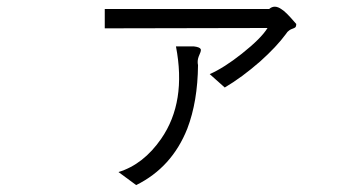

<svg xmlns="http://www.w3.org/2000/svg" viewBox="-20 -575 1040 561"><path d="M286.1 -548.8V-492.2L761.7 -493.2Q743.2 -462.9 686.5 -418Q634.8 -377 592.8 -358.4L636.7 -319.3Q686.5 -348.6 740.2 -395.5Q788.1 -438.5 815.4 -475.6Q819.3 -482.4 825.2 -486.3Q829.1 -489.3 835 -491.2Q840.8 -493.2 842.8 -495.1Q845.7 -498 845.7 -504.9L837.9 -513.7Q815.4 -540 802.7 -547.9Q782.2 -562.5 766.6 -548.8ZM545.9 -439.5H494.1Q525.4 -277.3 451.2 -169.9Q399.4 -94.7 326.2 -72.3L377.9 -34.2Q482.4 -85.9 527.3 -199.2Q557.6 -278.3 558.6 -384.8Q556.6 -393.6 558.6 -403.3Q559.6 -408.2 563.5 -417Q568.4 -427.7 566.4 -431.6Q563.5 -437.5 545.9 -439.5Z"/></svg>

Font: Dotum
Style: Regular
Weight: 400
Version: Version 2.21